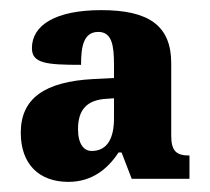

<svg xmlns="http://www.w3.org/2000/svg" viewBox="-20 -739 414 379"><path d="M115 -380C162 -380 193 -406 214 -438H220L240 -386H354V-432C328 -432 318 -441 318 -471V-614C318 -689 273 -719 180 -719C89 -719 43 -689 43 -644C43 -614 71 -611 140 -611C140 -645 144 -676 174 -676C201 -676 205 -649 205 -612V-585L165 -583C67 -578 21 -544 21 -477C21 -415 57 -380 115 -380ZM161 -441C146 -441 134 -454 134 -484C134 -522 151 -542 191 -544L205 -545V-505C205 -468 193 -441 161 -441Z"/></svg>

Font: Noto Serif Myanmar ExtraCondensed Black
Style: Regular
Weight: 900
Width: 2
Designer: Ben Mitchell and the Monotype Design Team
Foundry: Monotype Imaging Inc.
Version: Version 2.106